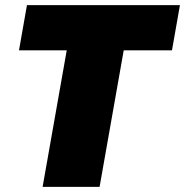

<svg xmlns="http://www.w3.org/2000/svg" viewBox="-20 -728 721 748"><path d="M54 -532 85 -708H681L650 -532H462L368 0H146L240 -532Z"/></svg>

Font: Poppins Black
Style: Italic
Weight: 900
Italic angle: -10°
Designer: Ninad Kale (Devanagari), Jonny Pinhorn (Latin)
Foundry: Indian Type Foundry
Version: Version 3.200;PS 1.000;hotconv 16.6.54;makeotf.lib2.5.65590